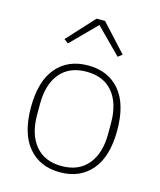

<svg xmlns="http://www.w3.org/2000/svg" viewBox="-114 -830 771 924"><g transform="rotate(15 272.0 -368.0)"><path d="M272 12Q172 12 114.5 -56Q57 -124 57 -254Q57 -385 114.5 -452.5Q172 -520 272 -520Q372 -520 429.5 -452.5Q487 -385 487 -254Q487 -124 429.5 -56Q372 12 272 12ZM272 -19Q357 -19 403 -74.5Q449 -130 449 -227V-281Q449 -379 403 -434Q357 -489 272 -489Q187 -489 141 -434Q95 -379 95 -281V-227Q95 -130 141 -74.5Q187 -19 272 -19ZM294 -748 418 -613 397 -597 273 -722 149 -597 128 -613 252 -748Z"/></g></svg>

Font: IBM Plex Sans Hebrew ExtLt
Style: Regular
Weight: 200
Designer: Mike Abbink, Paul van der Laan, Pieter van Rosmalen, Yanek Iontef
Foundry: Bold Monday
Version: Version 1.3